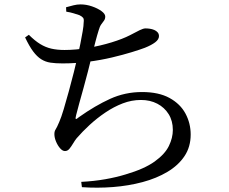

<svg xmlns="http://www.w3.org/2000/svg" viewBox="-20 -807 1040 872"><path d="M349 19Q407 16 458 7Q509 -2 551 -15Q636 -40 682.5 -73.5Q729 -107 747 -144Q765 -181 765 -217Q765 -258 746 -288.5Q727 -319 694.5 -336Q662 -353 620 -353Q578 -353 537.5 -337.5Q497 -322 458.5 -296Q420 -270 387 -239.5Q354 -209 328 -179Q320 -169 312 -155.5Q304 -142 295.5 -131.5Q287 -121 275 -121Q264 -121 253 -133.5Q242 -146 234.5 -164Q227 -182 227 -198Q227 -211 232.5 -219Q238 -227 249 -253Q258 -273 269.5 -311.5Q281 -350 293 -394Q305 -438 315.5 -479.5Q326 -521 332 -548Q339 -578 345 -608.5Q351 -639 355.5 -665Q360 -691 360 -705Q362 -720 357.5 -726Q353 -732 341 -738Q329 -742 314.5 -746.5Q300 -751 281 -754L280 -774Q298 -779 314 -783Q330 -787 346 -787Q372 -787 398 -778Q424 -769 441 -756.5Q458 -744 458 -732Q458 -721 452.5 -713.5Q447 -706 440 -696.5Q433 -687 428 -669Q421 -647 413.5 -618Q406 -589 396 -549Q389 -520 379.5 -483Q370 -446 359.5 -408Q349 -370 340 -338Q331 -306 326 -285Q322 -270 324 -267Q326 -264 340 -276Q412 -327 480 -358Q548 -389 625 -389Q701 -389 750 -362Q799 -335 822.5 -291Q846 -247 846 -196Q846 -140 818 -98Q790 -56 740.5 -26.5Q691 3 627.5 20Q564 37 493 42.5Q422 48 352 43ZM264 -519Q232 -519 209 -522.5Q186 -526 167 -538Q148 -550 130.5 -573.5Q113 -597 94 -637L111 -649Q138 -622 162.5 -607Q187 -592 213.5 -586Q240 -580 273 -580Q324 -580 380 -589.5Q436 -599 486.5 -614.5Q537 -630 570 -647Q598 -662 614.5 -670Q631 -678 641 -678Q650 -678 660.5 -676.5Q671 -675 680.5 -671Q690 -667 696 -660Q702 -653 702 -643Q702 -628 685 -615Q668 -602 638 -590Q617 -582 578 -570Q539 -558 488.5 -546Q438 -534 380.5 -526.5Q323 -519 264 -519Z"/></svg>

Font: Noto Serif SC ExtraLight Medium
Style: Regular
Weight: 500
Version: Version 2.002-H1;hotconv 1.1.0;makeotfexe 2.6.0